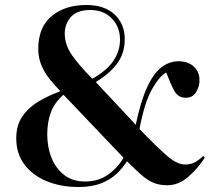

<svg xmlns="http://www.w3.org/2000/svg" viewBox="-20 -734 862 768"><path d="M293 14Q224 14 167.5 -9Q111 -32 78 -75.5Q45 -119 45 -181Q45 -233 69.5 -268.5Q94 -304 134 -328Q174 -352 222 -369Q202 -389 181 -414.5Q160 -440 146.5 -471Q133 -502 133 -538Q133 -625 186.5 -669.5Q240 -714 325 -714Q398 -714 438.5 -676Q479 -638 479 -577Q479 -520 447.5 -478.5Q416 -437 363 -406L523 -235Q543 -330 569 -386Q595 -442 626.5 -465.5Q658 -489 694 -489Q732 -489 755 -468Q778 -447 778 -413Q778 -388 764.5 -365.5Q751 -343 723 -343Q692 -343 677 -371Q662 -399 645 -444Q619 -431 588.5 -378Q558 -325 538 -218Q610 -143 649.5 -109.5Q689 -76 720 -76Q743 -76 759 -84.5Q775 -93 793 -110L799 -103Q772 -61 733.5 -27Q695 7 649 7Q616 7 591.5 -4Q567 -15 543 -36.5Q519 -58 488 -89Q471 -62 446 -38.5Q421 -15 384 -0.5Q347 14 293 14ZM349 -419Q407 -451 433.5 -490.5Q460 -530 460 -575Q460 -627 427 -660.5Q394 -694 342 -694Q288 -694 263.5 -666Q239 -638 239 -600Q239 -555 267.5 -514Q296 -473 349 -419ZM320 -8Q374 -8 413 -36Q452 -64 474 -103L234 -355Q198 -324 183.5 -284.5Q169 -245 169 -197Q169 -145 186.5 -102Q204 -59 237.5 -33.5Q271 -8 320 -8Z"/></svg>

Font: Literata 72pt SemiBold
Style: Regular
Weight: 600
Designer: Latin by Veronika Burian and Jose Scaglione. Greek by Irene Vlachou. Cyrillic by Vera Evstafieva.
Foundry: TypeTogether
Version: Version 3.002